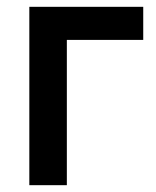

<svg xmlns="http://www.w3.org/2000/svg" viewBox="-20 -543 457 563"><path d="M66 0H176V-426H400V-523H66Z"/></svg>

Font: FIGSv2-sans-serif SemiBold
Style: Regular
Weight: 600
Designer: Matt McInerney, Pablo Impallari, Rodrigo Fuenzalida,Mirko Velimirovic
Foundry: Matt McInerney, Pablo Impallari, Rodrigo Fuenzalida
Version: Version 4.021;hotconv 1.0.109;makeotfexe 2.5.65596